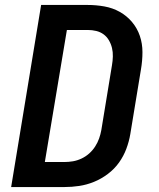

<svg xmlns="http://www.w3.org/2000/svg" viewBox="-20 -755 640 775"><path d="M25 0 146 -735H333Q368 -735 401.5 -729Q435 -723 463.5 -707Q492 -691 513 -666Q534 -641 544.5 -610Q555 -579 555 -544.5Q555 -510 549 -475L506 -214Q501 -184 490 -154.5Q479 -125 460.5 -99Q442 -73 415.5 -53Q389 -33 359.5 -21Q330 -9 300 -4.5Q270 0 240 0ZM161 -101H239Q257 -101 274.5 -104Q292 -107 309 -115Q326 -123 340 -135.5Q354 -148 364 -163.5Q374 -179 380 -196Q386 -213 389 -230L432 -492Q435 -509 435.5 -527Q436 -545 432 -561.5Q428 -578 419.5 -592.5Q411 -607 398 -616.5Q385 -626 368.5 -630Q352 -634 334 -634H250Z"/></svg>

Font: Iosevka Custom Oblique
Style: Bold
Weight: 700
Italic angle: -9°
Monospace: yes
Designer: Belleve Invis
Foundry: Belleve Invis
Version: Version 30.1.2; ttfautohint (v1.8.4)